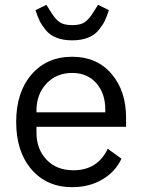

<svg xmlns="http://www.w3.org/2000/svg" viewBox="-20 -763 589 795"><path d="M127 -721 172 -743 193 -710Q209 -684 226.5 -671.5Q244 -659 279 -659Q314 -659 331.5 -671.5Q349 -684 365 -710L386 -743L431 -721Q422 -694 414 -677Q406 -660 389 -639Q372 -618 344.5 -607Q317 -596 279 -596Q241 -596 213.5 -607Q186 -618 169 -639Q152 -660 144 -677Q136 -694 127 -721ZM279 12Q174 12 110.5 -61.5Q47 -135 47 -258Q47 -381 110.5 -454.5Q174 -528 279 -528Q381 -528 441.5 -457.5Q502 -387 502 -276V-238H131V-214Q131 -146 172.5 -102Q214 -58 284 -58Q384 -58 426 -147L483 -106Q458 -52 404 -20Q350 12 279 12ZM131 -298H416V-309Q416 -377 378.5 -419Q341 -461 279 -461Q214 -461 172.5 -417Q131 -373 131 -305Z"/></svg>

Font: Anuphan
Style: Regular
Weight: 400
Designer: Mike Abbink, Paul van der Laan, Pieter van Rosmalen, Mint Tantisuwanna
Foundry: Bold Monday; Cadson Demak
Version: Version 3.002;hotconv 1.0.109;makeotfexe 2.5.65596